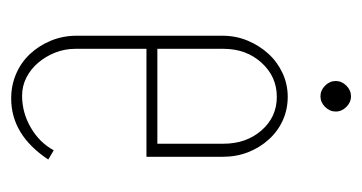

<svg xmlns="http://www.w3.org/2000/svg" viewBox="-176 -482 663 352"><g transform="rotate(90 156.0 -305.5)"><path d="M45 -381Q45 -406 54 -427.5Q63 -449 78 -465.5Q93 -482 113.5 -491.5Q134 -501 157 -501Q180 -501 200 -492Q220 -483 235 -466.5Q250 -450 258.5 -428.5Q267 -407 267 -381V-242H69V-112Q69 -92 76 -74.5Q83 -57 94.5 -43.5Q106 -30 121.5 -22Q137 -14 155 -14Q186 -14 213.5 -30Q241 -46 255 -72L272 -62Q227 6 160 6Q136 6 115 -3Q94 -12 78.5 -28.5Q63 -45 54 -67Q45 -89 45 -114ZM243 -262V-383Q243 -425 218.5 -453Q194 -481 157 -481Q120 -481 94.5 -453Q69 -425 69 -383V-262ZM128 -589Q128 -600 136.5 -608.5Q145 -617 156 -617Q167 -617 175.5 -608.5Q184 -600 184 -589Q184 -578 175.5 -569.5Q167 -561 156 -561Q145 -561 136.5 -569.5Q128 -578 128 -589Z"/></g></svg>

Font: Moniqa Thin Paragraph
Style: Regular
Weight: 100
Designer: Rajesh Rajput
Foundry: Rajesh Rajput
Version: Version 1.000